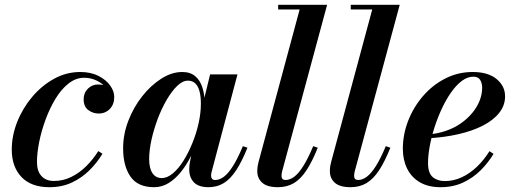

<svg xmlns="http://www.w3.org/2000/svg" viewBox="-20 -770 2154 800"><path d="M186 10Q109.5 10 69.2 -32.8Q29 -75.5 29 -146.5Q29 -205 51.8 -262.2Q74.5 -319.5 114.5 -366.8Q154.5 -414 205.8 -442Q257 -470 314.5 -470Q358 -470 389.8 -454Q421.5 -438 438.8 -414Q456 -390 456 -366Q456 -335 437.5 -316Q419 -297 391 -297Q367 -297 347.8 -311.5Q328.5 -326 328.5 -356.5Q328.5 -383 346.2 -400.5Q364 -418 388.5 -418Q405 -418 420.2 -412.8Q435.5 -407.5 445.2 -396.2Q455 -385 455 -366H437Q437 -385.5 422 -404Q407 -422.5 382.8 -434.2Q358.5 -446 330.5 -446Q296 -446 265.5 -422Q235 -398 211 -358.2Q187 -318.5 169.8 -271.5Q152.5 -224.5 143.2 -178Q134 -131.5 134 -94.5Q134 -57 152.8 -36.5Q171.5 -16 204.5 -16Q243 -16 277 -32.8Q311 -49.5 339.5 -77.8Q368 -106 389.5 -140.5L407 -129.5Q385.5 -93.5 353.8 -61.5Q322 -29.5 280.2 -9.8Q238.5 10 186 10Z M622 10Q554.5 10 523.8 -34Q493 -78 493 -152.5Q493 -210 514.5 -266.2Q536 -322.5 572.2 -368.5Q608.5 -414.5 652 -442.2Q695.5 -470 739.5 -470Q773 -470 793.5 -452.5Q814 -435 823.5 -404.8Q833 -374.5 833 -337Q833 -308 826.2 -271.2Q819.5 -234.5 806.8 -195.5Q794 -156.5 775.8 -119.8Q757.5 -83 734 -53.8Q710.5 -24.5 682.5 -7.2Q654.5 10 622 10ZM654 -28Q677 -28 700.5 -47.8Q724 -67.5 744.8 -100.8Q765.5 -134 782 -174.8Q798.5 -215.5 807.8 -257.8Q817 -300 817 -338Q817 -367.5 811.5 -389Q806 -410.5 794 -422.2Q782 -434 763 -434Q741 -434 718.2 -412Q695.5 -390 674.5 -354Q653.5 -318 637.2 -274.8Q621 -231.5 611.2 -187.8Q601.5 -144 601.5 -107Q601.5 -69 615.2 -48.5Q629 -28 654 -28ZM849 10Q807.5 10 788 -10.2Q768.5 -30.5 768.5 -64.5Q768.5 -73.5 769.2 -80.5Q770 -87.5 771 -92.5L786 -171L811.5 -249.5L825.5 -337.5L855.5 -460H969.5L861.5 -53Q859.5 -45 859.5 -37.5Q859.5 -30 863.5 -25Q867.5 -20 877 -20Q894.5 -20 912.8 -33.5Q931 -47 950.5 -77.8Q970 -108.5 992 -161L1011 -154.5Q988 -97 964.2 -60.8Q940.5 -24.5 912.5 -7.2Q884.5 10 849 10Z M1138 10Q1093.5 10 1072.8 -8.5Q1052 -27 1052 -56.5Q1052 -69 1053.8 -79Q1055.5 -89 1057.5 -96L1228.5 -730.5H1139V-750H1343L1155 -54Q1154 -49.5 1153.5 -45Q1153 -40.5 1153 -37Q1153 -20 1170 -20Q1187.5 -20 1205.8 -33.5Q1224 -47 1243.5 -77.8Q1263 -108.5 1285 -161L1304 -154.5Q1281 -97 1257.2 -60.8Q1233.5 -24.5 1204.8 -7.2Q1176 10 1138 10Z M1440.5 10Q1396 10 1375.2 -8.5Q1354.5 -27 1354.5 -56.5Q1354.5 -69 1356.2 -79Q1358 -89 1360 -96L1531 -730.5H1441.5V-750H1645.5L1457.5 -54Q1456.5 -49.5 1456 -45Q1455.5 -40.5 1455.5 -37Q1455.5 -20 1472.5 -20Q1490 -20 1508.2 -33.5Q1526.5 -47 1546 -77.8Q1565.5 -108.5 1587.5 -161L1606.5 -154.5Q1583.5 -97 1559.8 -60.8Q1536 -24.5 1507.2 -7.2Q1478.5 10 1440.5 10Z M1815.5 10Q1764 10 1729 -10.8Q1694 -31.5 1676.2 -67.8Q1658.5 -104 1658.5 -150Q1658.5 -210 1680.8 -267Q1703 -324 1742.8 -370Q1782.5 -416 1835.5 -443Q1888.5 -470 1949.5 -470Q2013.5 -470 2049 -440.8Q2084.5 -411.5 2084.5 -368.5Q2084.5 -330.5 2059.8 -299.5Q2035 -268.5 1991.2 -246.2Q1947.5 -224 1889.5 -210.8Q1831.5 -197.5 1765.5 -194V-210Q1804 -213 1838 -224.8Q1872 -236.5 1899.5 -255.5Q1927 -274.5 1947.2 -298.8Q1967.5 -323 1978.2 -350Q1989 -377 1989 -404.5Q1989 -423 1980.8 -436.8Q1972.5 -450.5 1952.5 -450.5Q1928 -450.5 1904.5 -433Q1881 -415.5 1859.8 -385.2Q1838.5 -355 1821 -317.5Q1803.5 -280 1790.5 -239.5Q1777.5 -199 1770.5 -160.5Q1763.5 -122 1763.5 -90.5Q1763.5 -48.5 1783.2 -32Q1803 -15.5 1833.5 -15.5Q1869.5 -15.5 1903.2 -31Q1937 -46.5 1966.5 -74.5Q1996 -102.5 2019.5 -140L2036.5 -129Q2015 -93 1983.5 -61.2Q1952 -29.5 1910.2 -9.8Q1868.5 10 1815.5 10Z"/></svg>

Font: Bodoni Moda 11pt SemiBold
Style: Italic
Weight: 600
Italic angle: -13°
Designer: Owen Earl
Foundry: indestructible type
Version: Version 2.004